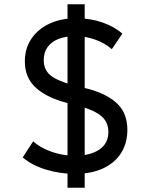

<svg xmlns="http://www.w3.org/2000/svg" viewBox="-20 -800 688 900"><path d="M330.5 15Q262 15 196.5 -4.8Q131 -24.5 86.5 -62L135.5 -137.5Q159.5 -116 191.5 -101Q223.5 -86 259.2 -78Q295 -70 330.5 -70Q402 -70 445 -98.5Q488 -127 488 -181.5Q488 -226 457 -254Q426 -282 350.5 -303.5L276 -322.5Q188.5 -348.5 142.5 -394Q96.5 -439.5 96.5 -512.5Q96.5 -573.5 127.5 -619Q158.5 -664.5 212.8 -689.5Q267 -714.5 337.5 -714.5Q403 -714.5 460 -694.8Q517 -675 553.5 -642L504 -569.5Q472 -598 426.5 -614.2Q381 -630.5 332 -630.5Q287.5 -630.5 254.2 -617.5Q221 -604.5 203 -579.2Q185 -554 185 -518Q185 -473.5 215.2 -448Q245.5 -422.5 321 -401L401 -381.5Q487 -356.5 532 -311.8Q577 -267 577 -191Q577 -129.5 548 -83.2Q519 -37 463.8 -11Q408.5 15 330.5 15ZM296.5 80V-780H377V80Z"/></svg>

Font: Geologica Roman
Style: Regular
Weight: 400
Designer: Sindre Bremnes, Frode Helland
Foundry: Monokrom Skriftforlag AS
Version: Version 1.010;gftools[0.9.28]